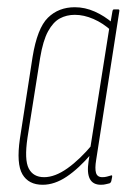

<svg xmlns="http://www.w3.org/2000/svg" viewBox="-20 -505 362 531"><path d="M98 6Q59 6 42 -23Q25 -52 35 -121L70 -347Q83 -427 112.5 -456Q142 -485 187 -485Q215 -485 242 -473Q269 -461 292 -441L288 -420Q265 -441 238.5 -452.5Q212 -464 187 -464Q164 -464 145.5 -454Q127 -444 113 -418.5Q99 -393 91 -345L56 -124Q47 -63 59.5 -39Q72 -15 102 -15Q132 -15 166.5 -39.5Q201 -64 236 -106L233 -80Q198 -39 164.5 -16.5Q131 6 98 6ZM259 6Q215 6 225 -59L229 -85V-91L283 -432L285 -439L291 -474Q292 -479 295 -479H307Q311 -479 310 -474L246 -63Q242 -39 245.5 -27Q249 -15 263 -15Q270 -15 275.5 -16.5Q281 -18 288 -20Q291 -21 290 -15L288 -5Q287 0 283 2Q278 3 272.5 4.5Q267 6 259 6Z"/></svg>

Font: Sofia Sans Extra Condensed Thin
Style: Italic
Weight: 250
Italic angle: -9°
Version: Version 4.100